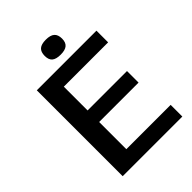

<svg xmlns="http://www.w3.org/2000/svg" viewBox="-246 -989 1107 1107"><g transform="rotate(-45 308.0 -435.0)"><path d="M576.2 -605H214.8V-411.1H536.1V-316.9H214.8V-95.2H576.2V0H89.8V-700.2H576.2ZM333 -870.1Q369.6 -870.1 386.7 -855.2Q403.8 -840.3 403.8 -808.1Q403.8 -776.9 386.7 -762.5Q369.6 -748 333 -748Q295.9 -748 279.1 -762.2Q262.2 -776.4 262.2 -808.1Q262.2 -840.3 279.1 -855.2Q295.9 -870.1 333 -870.1Z"/></g></svg>

Font: Fivo Sans Modern Med
Style: Regular
Weight: 450
Designer: Alexander Slobzheninov
Foundry: Alexander Slobzheninov
Version: 1.0